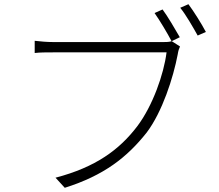

<svg xmlns="http://www.w3.org/2000/svg" viewBox="-20 -870 1040 913"><path d="M837 -833C864 -800 897 -742 920 -701L959 -718C938 -758 900 -818 876 -850ZM715 -808C739 -774 775 -714 796 -674L835 -693C813 -731 777 -793 753 -825ZM797 -674C782 -670 771 -670 758 -670H234C201 -670 172 -673 145 -676V-618C172 -621 197 -621 233 -621H772C759 -517 706 -367 633 -270C548 -158 435 -75 244 -25L288 23C475 -36 584 -122 677 -239C752 -338 804 -501 825 -611C828 -630 831 -638 836 -649Z"/></svg>

Font: Spoqa Han Sans Neo Light
Style: Regular
Weight: 300
Designer: [Spoqa Han Sans Neo] Dong-huui Kim  Younghwa Kang  Yujin Lee  [Noto Sans] Ryoko NISHIZUKA  (kana & ideographs); Paul D. 
Foundry: Spoqa (http://www.spoqa-han-sans.com)
Version: Version 1.000